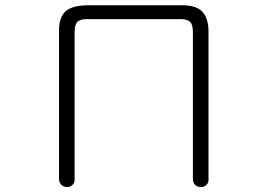

<svg xmlns="http://www.w3.org/2000/svg" viewBox="-20 -708 1040 745"><path d="M686.5 -687.5H321.3Q262.7 -687.5 235.4 -665Q209 -641.6 209 -589.8V-14.6Q209 0 217.8 8.8Q226.6 17.6 239.3 17.6Q251 18.6 259.8 10.7Q269.5 2.9 269.5 -9.8V-583Q269.5 -610.4 279.3 -622.1Q290 -633.8 316.4 -633.8H679.7Q707 -633.8 717.8 -623Q728.5 -612.3 728.5 -583V-13.7Q728.5 1 737.3 9.8Q746.1 17.6 758.8 17.6Q770.5 18.6 779.3 10.7Q789.1 2.9 789.1 -9.8V-584Q789.1 -638.7 763.7 -664.1Q740.2 -687.5 686.5 -687.5Z"/></svg>

Font: GulimChe
Style: Regular
Weight: 400
Monospace: yes
Version: Version 2.21